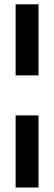

<svg xmlns="http://www.w3.org/2000/svg" viewBox="-20 -754 243 871"><path d="M50.8 96.7V-230.5H154.8V96.7ZM50.8 -412.1V-734.4H154.8V-412.1Z"/></svg>

Font: Pontano Sans SemiBold
Style: Regular
Weight: 600
Designer: Vernon Adams
Foundry: Vernon Adams
Version: Version 2.001